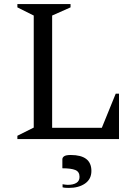

<svg xmlns="http://www.w3.org/2000/svg" viewBox="-20 -680 672 939"><path d="M65 0V-16L145 -56V-604L65 -644V-660H325V-644L235 -604V-55H478L546 -222H562V0ZM317 239Q310 239 301 238.5Q292 238 286 236V221Q292 222 299 223Q306 224 311 224Q338 224 353.5 214.5Q369 205 369 185Q369 160 348.5 151.5Q328 143 285 143V99Q285 90 294 84Q303 78 326 78Q427 78 427 156Q427 196 396 217.5Q365 239 317 239Z"/></svg>

Font: Spectral
Style: Regular
Weight: 400
Designer: Jean-Baptiste Levee
Foundry: Production Type
Version: Version 2.001